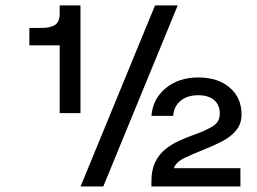

<svg xmlns="http://www.w3.org/2000/svg" viewBox="-20 -670 925 690"><path d="M537.1 -650.5 269.6 0H351.2L618.6 -650.5ZM604.7 -65.5Q612.9 -88.6 645.8 -103.8Q678.7 -119 721.6 -136.1Q753.1 -148.7 782.1 -164.2Q811 -179.6 829.5 -202.6Q848 -225.5 848 -258.9Q848 -318.9 805.4 -355.3Q762.7 -391.7 692.5 -391.7Q622.9 -391.7 576 -353.5Q529.1 -315.2 524.2 -253.5H602.4Q604.5 -287.1 628.5 -307.4Q652.5 -327.8 692.5 -327.8Q729.1 -327.8 749.5 -310.3Q769.9 -292.8 769.9 -261.5Q769.9 -231 743 -215.2Q716.1 -199.4 679 -186.4Q652.6 -176.9 625.4 -164.8Q598.1 -152.7 575.2 -134.6Q552.4 -116.5 538.3 -88.4Q524.2 -60.2 524.2 -18.6V0H844V-65.5ZM194.5 -650.5V-621.7Q194.5 -591.4 177.9 -580.5Q161.4 -569.6 129.2 -569.6H85.5V-507.1H194.5V-263.5H269.2V-650.5Z"/></svg>

Font: Overused Grotesk Light
Style: Regular
Weight: 300
Designer: RandomMaerks
Version: Version 0.005